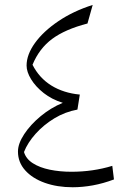

<svg xmlns="http://www.w3.org/2000/svg" viewBox="-20 -768 523 793"><path d="M239.3 -343.3Q193.8 -357.4 160.4 -383.8Q127 -410.2 108.4 -440.7Q89.8 -471.2 89.8 -497.1Q89.8 -542.5 124.5 -590.6Q159.2 -638.7 220.9 -680.4Q282.7 -722.2 362.8 -747.6L341.3 -670.9Q249 -647 195.6 -607.4Q142.1 -567.9 114.3 -500.5Q142.1 -445.8 192.1 -414.8Q242.2 -383.8 309.6 -377.4L299.8 -315.4Q249 -306.2 204.3 -279.1Q159.7 -252 127 -215.3Q94.2 -178.7 79.1 -140.1Q87.4 -111.8 115.7 -93.8Q144 -75.7 185.8 -67.1Q227.5 -58.6 274.9 -58.6Q363.8 -58.6 443.8 -83L450.7 -26.9Q406.7 -10.3 363.5 -2.4Q320.3 5.4 280.3 5.4Q216.3 5.4 165 -12.9Q113.8 -31.2 84 -64.5Q54.2 -97.7 54.2 -142.1Q54.2 -174.8 80.1 -214.1Q106 -253.4 148.2 -288.3Q190.4 -323.2 239.3 -343.3Z"/></svg>

Font: Pinar DS1 Light
Style: Regular
Weight: 300
Designer: Amin Abedi
Version: Version 3.000